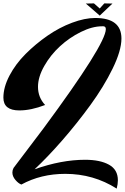

<svg xmlns="http://www.w3.org/2000/svg" viewBox="-20 -895 736 1132"><path d="M541 -789Q696 -789 696 -668Q696 -597 644 -490.5Q592 -384 512.5 -275Q433 -166 347 -67.5Q261 31 184 103Q342 47 482 47Q570 47 622.5 76Q675 105 675 168Q675 190 668 217Q531 130 365 130Q221 130 106 193Q89 187 71 166Q53 145 53 122Q53 108 60 95Q60 95 237 -139Q603 -634 604 -723Q604 -739 590 -740Q586 -740 582 -740Q524 -740 456.5 -706.5Q389 -673 333.5 -622Q278 -571 241 -506Q204 -441 204 -383Q204 -321 246 -276Q163 -244 94 -244Q0 -244 0 -319Q0 -381 36 -449.5Q72 -518 131 -577Q190 -636 260 -684.5Q330 -733 405 -761Q480 -789 541 -789ZM486 -874 534 -875 568 -845 595 -875 643 -874 568 -803Q553 -816 525 -840.5Q497 -865 486 -874Z"/></svg>

Font: Vervelle
Style: Script
Weight: 400
Monospace: yes
Designer: Nur Solikh
Foundry: Astageni Type
Version: Version 1.0